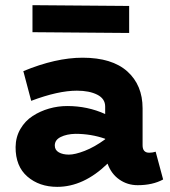

<svg xmlns="http://www.w3.org/2000/svg" viewBox="-20 -705 655 739"><path d="M477.1 -682.1V-578.1L105 -581.1V-685.1ZM579.1 -121.1 607.9 -14.2Q567.4 7.8 509.8 7.8Q470.7 7.8 439.5 -13.9Q408.2 -35.6 394 -75.2Q301.8 14.2 200.2 14.2Q131.3 14.2 85.4 -25.4Q39.6 -64.9 40 -139.2Q40.5 -177.7 58.6 -208.7Q76.7 -239.7 105.7 -258.5Q134.8 -277.3 168.9 -287.1Q203.1 -296.9 238.8 -296.9Q316.9 -296.9 384.8 -266.1V-294.9Q384.8 -325.2 354.2 -340.6Q323.7 -356 275.9 -356Q203.6 -356 100.1 -316.9L69.8 -431.2Q194.8 -482.9 297.9 -482.9Q411.1 -482.9 470 -430.2Q528.8 -377.4 528.8 -288.1V-146Q528.8 -117.2 554.2 -117.2Q567.4 -117.2 579.1 -121.1ZM190.9 -145Q190.9 -127.4 206.3 -118.7Q221.7 -109.9 245.1 -109.9Q268.6 -109.9 305.9 -124.3Q343.3 -138.7 384.8 -168.9V-170.9Q330.6 -189.9 270 -189.9Q236.3 -189 213.6 -177.7Q190.9 -166.5 190.9 -145Z"/></svg>

Font: BioRhyme ExtraBold
Style: Regular
Weight: 800
Designer: Aoife Mooney
Foundry: Aoife Mooney Type
Version: Version 1.500;PS 001.500;hotconv 1.0.88;makeotf.lib2.5.64775